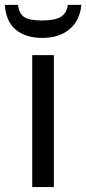

<svg xmlns="http://www.w3.org/2000/svg" viewBox="-46 -760 351 780"><path d="M172.9 0H85V-536.1H172.9ZM-26.4 -740.2H27.3Q31.2 -705.6 51.8 -691.2Q72.3 -676.8 125 -676.8Q177.7 -676.8 201.7 -692.1Q225.6 -707.5 229.5 -740.2H284.7Q278.3 -676.3 236.3 -641.1Q194.3 -606 126 -606Q57.6 -606 17.8 -639.6Q-22 -673.3 -26.4 -740.2Z"/></svg>

Font: NotoSans
Style: Regular
Weight: 400
Designer: Monotype Design team
Foundry: Monotype Imaging Inc.
Version: Version 1.04